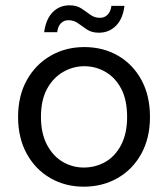

<svg xmlns="http://www.w3.org/2000/svg" viewBox="-20 -690 633 722"><path d="M295 12Q225 12 169 -20.5Q113 -53 80.5 -112Q48 -171 48 -250Q48 -330 81 -389Q114 -448 170.5 -480.5Q227 -513 297 -513Q368 -513 424 -480.5Q480 -448 512 -389Q544 -330 544 -250Q544 -171 511.5 -112Q479 -53 422.5 -20.5Q366 12 295 12ZM295 -60Q339 -60 376 -81Q413 -102 435.5 -145Q458 -188 458 -250Q458 -314 436 -356Q414 -398 377 -419.5Q340 -441 297 -441Q255 -441 217.5 -419.5Q180 -398 157 -356Q134 -314 134 -250Q134 -188 157 -145Q180 -102 216.5 -81Q253 -60 295 -60ZM352 -567Q325 -567 307 -579Q289 -591 273.5 -602.5Q258 -614 237 -614Q221 -614 209.5 -603Q198 -592 195 -569H146Q153 -619 178.5 -644.5Q204 -670 241 -670Q268 -670 285.5 -658.5Q303 -647 319 -635Q335 -623 356 -623Q373 -623 384.5 -634.5Q396 -646 399 -668H448Q442 -619 416 -593Q390 -567 352 -567Z"/></svg>

Font: DM Sans 18pt
Style: Regular
Weight: 400
Designer: Colophon Foundry, Jonny Pinhorn
Foundry: Colophon Foundry
Version: Version 4.004;gftools[0.9.30]